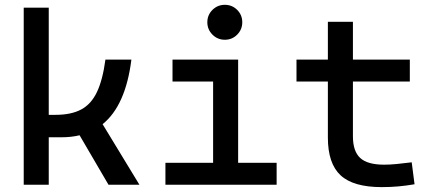

<svg xmlns="http://www.w3.org/2000/svg" viewBox="-20 -764 1798 794"><path d="M78.1 0V-732.4H181.6V-289.1H210Q274.4 -289.1 315.9 -311.3Q357.4 -333.5 381.1 -383.8Q404.8 -434.1 416 -517.6H523.4Q499.5 -327.1 404.3 -250.5L556.6 0H428.7L309.1 -204.6Q274.4 -196.3 234.4 -196.3H181.6V0Z M664.1 0V-90.8H861.3V-426.8H693.4V-517.6H964.8V-90.8H1124V0ZM909.7 -599.6Q879.9 -599.6 858.6 -620.8Q837.4 -642.1 837.4 -671.9Q837.4 -702.1 858.6 -723.1Q879.9 -744.1 909.7 -744.1Q939.9 -744.1 960.9 -723.1Q981.9 -702.1 981.9 -671.9Q981.9 -642.1 960.9 -620.8Q939.9 -599.6 909.7 -599.6Z M1558.6 9.8Q1440.9 9.8 1388.4 -39.1Q1335.9 -87.9 1335.9 -195.3V-426.8H1206.1V-517.6H1335.9V-673.8H1439.5V-517.6H1674.8V-426.8H1439.5V-200.2Q1439.5 -138.7 1469.5 -110.8Q1499.5 -83 1568.4 -83Q1592.8 -83 1620.1 -85.7Q1647.5 -88.4 1682.6 -92.8L1694.3 -2Q1660.2 3.9 1627.7 6.8Q1595.2 9.8 1558.6 9.8Z"/></svg>

Font: Cascadia Code NF
Style: Regular
Weight: 400
Monospace: yes
Designer: Aaron Bell
Foundry: Saja Typeworks
Version: Version 2404.023; ttfautohint (v1.8.4)